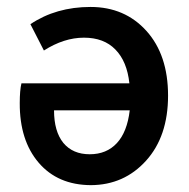

<svg xmlns="http://www.w3.org/2000/svg" viewBox="-20 -523 547 555"><path d="M355 -204.1H136.2Q136.2 -143.1 163.1 -109.9Q190.4 -77.1 239.3 -77.1Q288.1 -77.1 317.9 -109.4Q347.7 -141.6 355 -204.1ZM241.7 -502.9Q340.8 -502.9 403.3 -433.6Q465.8 -364.3 465.8 -246.6Q465.8 -128.9 402.3 -58.6Q338.9 11.7 242.7 12.2Q147 11.7 91.8 -52.7Q36.6 -117.2 37.1 -225.1Q37.1 -262.2 42 -282.2H354Q347.2 -345.7 313.5 -379.9Q280.3 -414.1 222.7 -414.1Q165 -414.1 106.9 -377L67.9 -453.1Q142.1 -502.9 241.7 -502.9Z"/></svg>

Font: SourceSansPro-Semibold
Style: Regular
Weight: 600
Designer: Paul D. Hunt
Foundry: Adobe Systems Incorporated
Version: Version 2.020;PS 2.0;hotconv 1.0.86;makeotf.lib2.5.63406